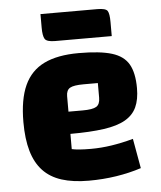

<svg xmlns="http://www.w3.org/2000/svg" viewBox="-51 -733 665 792"><g transform="rotate(-5 281.5 -337.0)"><path d="M285 14Q220 14 173 -1Q126 -16 96 -48Q66 -80 51.5 -130Q37 -180 37 -250Q37 -344 63.5 -402Q90 -460 145.5 -487Q201 -514 289 -514Q377 -514 426 -499Q475 -484 495.5 -448Q516 -412 516 -349Q516 -302 501.5 -270.5Q487 -239 454 -220Q421 -201 365 -193Q309 -185 226 -185H196V-277H285Q326 -277 341.5 -286.5Q357 -296 357 -323V-384H298Q257 -384 241.5 -375Q226 -366 226 -341V-122Q251 -116 305 -116Q347 -116 390 -122.5Q433 -129 481 -142L503 -19Q454 -3 399 5.5Q344 14 285 14ZM197 -572Q162 -572 154 -585Q146 -598 146 -632V-688H381Q416 -688 423.5 -676.5Q431 -665 431 -630V-572Z"/></g></svg>

Font: Changa
Style: Bold
Weight: 700
Designer: Eduardo Rodriguez Tunni
Foundry: Eduardo Rodriguez Tunni
Version: Version 3.002; ttfautohint (v1.8.2)